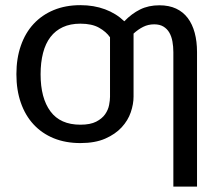

<svg xmlns="http://www.w3.org/2000/svg" viewBox="-20 -534 831 726"><path d="M396 -393Q381.5 -414 354.5 -429.2Q327.5 -444.5 284 -444.5Q246 -444.5 217.8 -431.5Q189.5 -418.5 170.8 -394Q152 -369.5 142.8 -333.8Q133.5 -298 133.5 -253Q133.5 -163 170.8 -112.8Q208 -62.5 284 -62.5Q321.5 -62.5 343.8 -74Q366 -85.5 377.5 -102Q389 -118.5 392.5 -136.8Q396 -155 396 -168ZM485 -168.5Q485 -140.5 474.5 -109.5Q464 -78.5 440 -52.5Q416 -26.5 377.8 -9.8Q339.5 7 284 7Q228 7 183.2 -11.2Q138.5 -29.5 107 -63.5Q75.5 -97.5 58.8 -145.5Q42 -193.5 42 -253.5Q42 -313 58.8 -361.2Q75.5 -409.5 107 -443.5Q138.5 -477.5 183.2 -496Q228 -514.5 284 -514.5Q335 -514.5 377.2 -498.8Q419.5 -483 450 -453.5Q478 -482.5 509.8 -498.2Q541.5 -514 582.5 -514Q619 -514 645.8 -501.5Q672.5 -489 690 -465.8Q707.5 -442.5 716.2 -410Q725 -377.5 725 -337V171.5H635.5V-337Q635.5 -358 632 -377.2Q628.5 -396.5 620.2 -410.8Q612 -425 598 -433.5Q584 -442 563 -442Q540.5 -442 521.5 -432.5Q502.5 -423 485 -407Z"/></svg>

Font: Lato-Regular
Style: Regular
Weight: 400
Designer: Lukasz Dziedzic with Adam Twardoch and Botio Nikoltchev
Foundry: tyPoland Lukasz Dziedzic
Version: Version 2.015; 2015-08-06; http://www.latofonts.com/